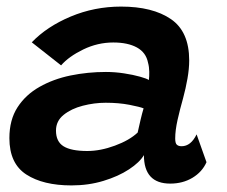

<svg xmlns="http://www.w3.org/2000/svg" viewBox="-20 -554 688 583"><path d="M197 9Q111 9 59.8 -24.2Q8.5 -57.5 8.5 -134.5Q8.5 -190 33.2 -228.2Q58 -266.5 100 -290.2Q142 -314 194.2 -324.8Q246.5 -335.5 301.5 -335.5Q329.5 -335.5 357 -331.2Q384.5 -327 405 -321.2Q425.5 -315.5 432 -311Q433.5 -321.5 433.2 -336.2Q433 -351 429.5 -363.5Q423.5 -394.5 395.8 -409.8Q368 -425 324 -425Q276.5 -425 232.8 -403.8Q189 -382.5 165.5 -355.5L76.5 -425.5Q122.5 -473.5 194.8 -503.8Q267 -534 347.5 -534Q443.5 -534 499 -496Q554.5 -458 554.5 -370.5Q554.5 -345 549.2 -315.2Q544 -285.5 536 -256Q526.5 -222.5 519.2 -190.2Q512 -158 512 -133.5Q512 -119 517 -114.5Q522 -110 531.5 -110Q559.5 -110 577 -146L607 -61.5Q594 -32 564.5 -14.2Q535 3.5 497 3.5Q417 3.5 417 -83Q404 -61 371.8 -39.8Q339.5 -18.5 294.2 -4.8Q249 9 197 9ZM245 -95.5Q285 -95.5 329 -111.8Q373 -128 398 -151.5Q402.5 -172 407 -191Q411.5 -210 416 -225Q405 -229.5 372.8 -235.8Q340.5 -242 301 -242Q266.5 -242 231.5 -233Q196.5 -224 173.2 -205.2Q150 -186.5 150 -157.5Q150 -124 173 -109.8Q196 -95.5 245 -95.5Z"/></svg>

Font: Grandstander SemiBold
Style: Italic
Weight: 600
Italic angle: -15°
Designer: Tyler Finck
Foundry: Etcetera Type Co
Version: Version 1.200; ttfautohint (v1.8.3)